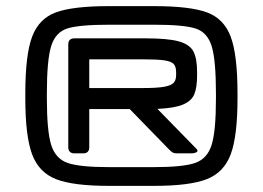

<svg xmlns="http://www.w3.org/2000/svg" viewBox="-20 -772 857 626"><path d="M529.3 -286.6 402.8 -416.5H271V-291.5Q271 -282.2 266.1 -277.1Q261.2 -272 251.5 -272H222.2Q212.9 -272 207.8 -277.1Q202.6 -282.2 202.6 -291.5V-627.4Q202.6 -637.2 207.8 -642.1Q212.9 -647 222.2 -647H453.6Q527.3 -647 562.7 -637.2Q598.1 -627.4 610.4 -604.7Q622.6 -582 622.6 -536.6V-526.9Q622.6 -486.8 613.5 -464.8Q604.5 -442.9 576.9 -431.2Q549.3 -419.4 493.2 -417L620.6 -286.6Q627.4 -279.8 620.8 -275.9Q614.3 -272 603 -272H556.6Q547.9 -272 542.7 -274.9Q537.6 -277.8 529.3 -286.6ZM444.8 -578.6H271V-484.9H444.8Q491.7 -484.9 514.9 -489Q538.1 -493.2 546.1 -502Q554.2 -510.7 554.2 -526.9V-536.6Q554.2 -554.7 546.4 -563.2Q538.6 -571.8 515.9 -575.2Q493.2 -578.6 444.8 -578.6ZM62.5 -451.7V-466.3Q62.5 -593.3 84.7 -652.3Q106.9 -711.4 162.4 -731.7Q217.8 -752 334.5 -752H482.4Q599.1 -752 654.5 -731.7Q710 -711.4 732.2 -652.3Q754.4 -593.3 754.4 -466.3V-451.7Q754.4 -328.1 732.2 -268.8Q710 -209.5 653.8 -187.7Q597.7 -166 482.4 -166H334.5Q219.2 -166 163.1 -187.7Q106.9 -209.5 84.7 -268.8Q62.5 -328.1 62.5 -451.7ZM684.1 -451.7V-466.3Q684.1 -577.1 669.9 -622.1Q655.8 -667 617.2 -679.2Q578.6 -691.4 482.4 -691.4H334.5Q238.3 -691.4 199.7 -679.2Q161.1 -667 147 -622.1Q132.8 -577.1 132.8 -466.3V-451.7Q132.8 -344.2 147 -299.3Q161.1 -254.4 200.7 -240.7Q240.2 -227.1 334.5 -227.1H482.4Q576.7 -227.1 616.2 -240.7Q655.8 -254.4 669.9 -299.3Q684.1 -344.2 684.1 -451.7Z"/></svg>

Font: Gyrochrome
Style: Regular
Weight: 400
Designer: David Moles
Foundry: David Moles
Version: Version 1.005;Glyphs 3.2.3 (3260)